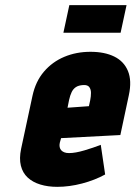

<svg xmlns="http://www.w3.org/2000/svg" viewBox="-20 -712 525 745"><path d="M471 -692H249L226 -585H448ZM212 -158 217 -176 447 -188 480 -343Q492 -399 476.5 -436.5Q461 -474 423.5 -492.5Q386 -511 331 -511Q276 -511 229.5 -491.5Q183 -472 150.5 -434Q118 -396 106 -340L62 -135Q54 -97 61 -69Q68 -41 87.5 -23Q107 -5 136.5 4Q166 13 202 13Q249 13 298.5 0Q348 -13 388 -35L371 -150Q343 -139 307.5 -128.5Q272 -118 248 -118Q237 -118 229.5 -121Q222 -124 217.5 -129Q213 -134 211.5 -141.5Q210 -149 212 -158ZM330 -323 325 -300 242 -294 248 -324Q252 -342 258 -354.5Q264 -367 274.5 -374Q285 -381 303 -382Q320 -383 326.5 -374Q333 -365 333 -351.5Q333 -338 330 -323Z"/></svg>

Font: Advent Pro ExtraBold
Style: Italic
Weight: 800
Italic angle: -12°
Version: Version 3.000